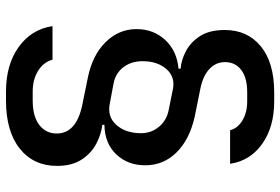

<svg xmlns="http://www.w3.org/2000/svg" viewBox="-167 -613 934 640"><g transform="rotate(90 300.0 -293.0)"><path d="M285 154Q196 154 137 112Q78 70 67 -1H179Q187 29 216 47Q245 65 285 65H315Q368 65 396.5 43Q425 21 425 -15Q425 -80 331 -100L238 -119Q164 -134 120.5 -178Q77 -222 77 -281Q77 -338 113.5 -377Q150 -416 209 -421V-428Q181 -430 151 -445.5Q121 -461 100.5 -492.5Q80 -524 80 -575Q80 -651 134.5 -695.5Q189 -740 288 -740H318Q403 -740 459.5 -700Q516 -660 526 -593H414Q408 -618 381.5 -634Q355 -650 318 -650H288Q239 -650 213 -630Q187 -610 187 -576Q187 -546 209.5 -524.5Q232 -503 275 -494L369 -475Q445 -458 488 -414.5Q531 -371 531 -310Q531 -252 494.5 -213.5Q458 -175 396 -174V-167Q425 -164 457 -148Q489 -132 511 -99.5Q533 -67 533 -16Q533 62 475.5 108Q418 154 315 154ZM325 -192Q369 -183 396.5 -214Q424 -245 424 -296Q424 -330 403 -355.5Q382 -381 348 -388L279 -402Q237 -411 210.5 -381Q184 -351 184 -301Q184 -264 203.5 -238Q223 -212 256 -205Z"/></g></svg>

Font: Tiny SemiBold
Style: Regular
Weight: 600
Designer: Philipp Nurullin, Konstantin Bulenkov
Foundry: JetBrains
Version: Version 2.251; ttfautohint (v1.8.4.7-5d5b)